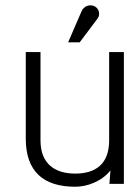

<svg xmlns="http://www.w3.org/2000/svg" viewBox="-20 -699 524 730"><path d="M451 0V-501H395V-165C395 -74 342 -39 266 -39C190 -39 134 -75 134 -165V-501H78V-172C78 -47 145 11 266 11C312 11 366 -9 400 -51L396 0ZM283 -538 352 -630C362 -644 357 -670 335 -677C318 -682 299 -676 290 -656L239 -538Z"/></svg>

Font: Advent Pro
Style: Regular
Weight: 400
Designer: Andreas Kalpakidis
Foundry: Andreas Kalpakidis
Version: Version 2.002 2008